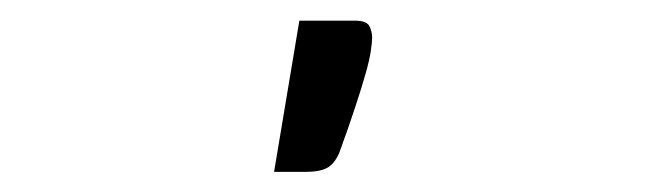

<svg xmlns="http://www.w3.org/2000/svg" viewBox="-20 28 630 186"><path d="M323.5 48Q335 48 337.8 53.2Q340.5 58.5 340.5 64.5Q340.5 69 339.2 77.5Q338 86 334.2 99.2Q330.5 112.5 324.2 131.5Q318 150.5 308.5 176.5Q303.5 187.5 296.2 191Q289 194.5 276.5 194.5H245.5L270 48Z"/></svg>

Font: Lato
Style: Regular
Weight: 400
Designer: Lukasz Dziedzic with Adam Twardoch and Botio Nikoltchev
Foundry: tyPoland Lukasz Dziedzic
Version: Version 2.015; 2015-08-06; http://www.latofonts.com/